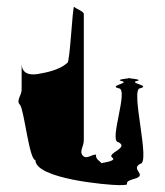

<svg xmlns="http://www.w3.org/2000/svg" viewBox="-20 -721 479 559"><path d="M38 -416C50 -404 65 -255 83 -255C83 -200 295 -182 326 -182C374 -182 327 -188 370 -200C413 -212 358 -227 388 -244C420 -244 358 -464 388 -464C420 -472 354 -479 378 -485C396 -489 368 -492 356 -493C345 -492 317 -489 334 -485C360 -479 295 -472 325 -464C357 -464 295 -307 325 -307C357 -290 289 -275 307 -262C319 -254 292 -249 275 -246C274 -250 256 -258 260 -271C245 -271 232 -256 221 -268C210 -280 224 -295 224 -312V-680C224 -688 202 -695 196 -701C191 -707 184 -538 176 -538C161 -524 134 -513 98 -507C72 -501 43 -503 43 -536V-460C43 -443 26 -428 38 -416ZM356 -493C361 -494 363 -494 356 -494C349 -494 351 -494 356 -493Z"/></svg>

Font: bitstorm
Style: cn
Weight: 400
Version: Version 0.2